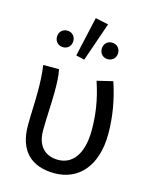

<svg xmlns="http://www.w3.org/2000/svg" viewBox="-118 -851 745 940"><g transform="rotate(15 255.0 -381.0)"><path d="M249 12C371 12 455 -78 455 -243C455 -329 440 -414 412 -498L332 -479C362 -390 372 -314 372 -240C372 -114 320 -56 250 -56C192 -56 142 -89 142 -176C142 -236 148 -318 148 -373C148 -416 147 -452 140 -486H60C67 -435 68 -391 68 -353C68 -295 64 -238 64 -180C64 -52 133 12 249 12ZM204 -573 247 -563 315 -760 249 -774ZM131 -595C154 -595 172 -612 172 -637C172 -662 154 -679 131 -679C107 -679 89 -662 89 -637C89 -612 107 -595 131 -595ZM357 -595C381 -595 399 -612 399 -637C399 -662 381 -679 357 -679C334 -679 316 -662 316 -637C316 -612 334 -595 357 -595Z"/></g></svg>

Font: Giro Sans Regular
Style: Regular
Weight: 400
Designer: Paul D. Hunt
Foundry: Adobe Systems Incorporated
Version: Version 1.000;PS 1.0;hotconv 1.0.88;makeotf.lib2.5.647800